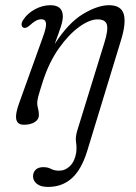

<svg xmlns="http://www.w3.org/2000/svg" viewBox="-20 -471 524 738"><path d="M315 110Q293 181 256 214.2Q219 247.5 164.5 247.5Q136 247.5 121.5 235.5Q107 223.5 107 207Q107 191.5 117 181.5Q127 171.5 146.5 171.5Q164 171.5 176.2 178.2Q188.5 185 207.5 185Q231 185 249.2 167Q267.5 149 273 115Q275.5 94 272.2 75Q269 56 278 27.5L380.5 -304.5Q396.5 -355 391 -375.8Q385.5 -396.5 355 -396.5Q324.5 -396.5 284.2 -367.5Q244 -338.5 206.5 -285.5Q169 -232.5 145.5 -160.5Q131 -115.5 127 -99.8Q123 -84 123 -74.5Q123 -66 126.2 -54Q129.5 -42 129.5 -28.5Q129.5 -11.5 113.2 -1.5Q97 8.5 72 8.5Q47 8.5 42.5 -12.5Q38 -33.5 55.5 -80L144.5 -327.5Q159 -367 156.8 -382Q154.5 -397 138.5 -397Q119 -397 94.5 -373.5Q79 -360.5 70.5 -364.5Q63.5 -367.5 63 -375.8Q62.5 -384 68.5 -393.5Q85 -419.5 114.2 -435.2Q143.5 -451 173.5 -451Q221.5 -451 221.5 -408Q221.5 -392 214 -368.8Q206.5 -345.5 190 -301.5Q243 -383.5 299.2 -417.2Q355.5 -451 399 -451Q446 -451 455.8 -416.2Q465.5 -381.5 444.5 -314.5Z"/></svg>

Font: Fraunces 72pt S100 Light
Style: Italic
Weight: 300
Italic angle: -16°
Version: Version 1.000; ttfautohint (v1.8.3)